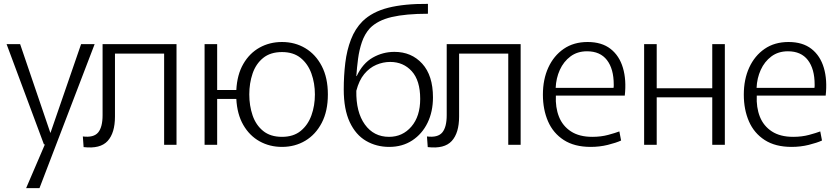

<svg xmlns="http://www.w3.org/2000/svg" viewBox="-20 -748 4333 992"><path d="M14 -520H84L240 -62H241L399 -520H469L184 224H115L212 -2H207Z M412 12 408 -43Q464 -36 487 -63.5Q510 -91 510 -153V-520H892V0H828V-471H574V-146Q574 -61 536 -19.5Q498 22 412 12Z M1037 0V-520H1102V-283H1201Q1205 -362 1237 -417.5Q1269 -473 1321 -502Q1373 -531 1437 -531Q1504 -531 1557.5 -499Q1611 -467 1642.5 -406.5Q1674 -346 1674 -260Q1674 -174 1642.5 -113.5Q1611 -53 1557.5 -21Q1504 11 1437 11Q1373 11 1321 -18Q1269 -47 1237 -102.5Q1205 -158 1201 -237H1102V0ZM1437 -41Q1496 -41 1533.5 -71.5Q1571 -102 1589 -152Q1607 -202 1607 -260Q1607 -318 1589 -368Q1571 -418 1533.5 -448.5Q1496 -479 1437 -479Q1377 -479 1339.5 -448.5Q1302 -418 1285 -368Q1268 -318 1268 -260Q1268 -202 1285 -152Q1302 -102 1339.5 -71.5Q1377 -41 1437 -41Z M1991 11Q1925 11 1871.5 -20Q1818 -51 1787 -117Q1756 -183 1756 -286Q1756 -357 1764 -423Q1772 -489 1793.5 -544.5Q1815 -600 1853 -638Q1903 -687 1986 -708Q2069 -729 2191 -728V-677Q2077 -677 2004 -660Q1931 -643 1891 -602Q1864 -572 1850 -531Q1836 -490 1830 -444.5Q1824 -399 1821 -355H1823Q1854 -421 1906 -450.5Q1958 -480 2018 -480Q2106 -480 2161.5 -419Q2217 -358 2217 -245Q2217 -171 2189 -113.5Q2161 -56 2110 -22.5Q2059 11 1991 11ZM1990 -41Q2060 -41 2105.5 -94Q2151 -147 2151 -237Q2151 -332 2107.5 -380Q2064 -428 1996 -428Q1959 -428 1924 -413Q1889 -398 1862 -365.5Q1835 -333 1821 -279Q1819 -169 1865 -105Q1911 -41 1990 -41Z M2190 12 2186 -43Q2242 -36 2265 -63.5Q2288 -91 2288 -153V-520H2670V0H2606V-471H2352V-146Q2352 -61 2314 -19.5Q2276 22 2190 12Z M3032 11Q2948 11 2893 -24.5Q2838 -60 2811.5 -121Q2785 -182 2785 -259Q2785 -338 2813 -399Q2841 -460 2892.5 -495.5Q2944 -531 3016 -531Q3089 -531 3134.5 -495.5Q3180 -460 3198.5 -397.5Q3217 -335 3208 -254H2852Q2849 -193 2868 -145Q2887 -97 2930 -69Q2973 -41 3040 -41Q3085 -41 3122 -51Q3159 -61 3180 -69L3189 -22Q3163 -10 3120.5 0.5Q3078 11 3032 11ZM3013 -483Q2963 -483 2927.5 -456.5Q2892 -430 2872.5 -387Q2853 -344 2851 -294H3150Q3151 -299 3151 -303.5Q3151 -308 3151 -311Q3151 -392 3116 -437.5Q3081 -483 3013 -483Z M3308 -520H3373V-292H3660V-520H3725V0H3660V-245H3373V0H3308Z M4070 11Q3986 11 3931 -24.5Q3876 -60 3849.5 -121Q3823 -182 3823 -259Q3823 -338 3851 -399Q3879 -460 3930.5 -495.5Q3982 -531 4054 -531Q4127 -531 4172.5 -495.5Q4218 -460 4236.5 -397.5Q4255 -335 4246 -254H3890Q3887 -193 3906 -145Q3925 -97 3968 -69Q4011 -41 4078 -41Q4123 -41 4160 -51Q4197 -61 4218 -69L4227 -22Q4201 -10 4158.5 0.5Q4116 11 4070 11ZM4051 -483Q4001 -483 3965.5 -456.5Q3930 -430 3910.5 -387Q3891 -344 3889 -294H4188Q4189 -299 4189 -303.5Q4189 -308 4189 -311Q4189 -392 4154 -437.5Q4119 -483 4051 -483Z"/></svg>

Font: Murecho Light
Style: Regular
Weight: 300
Designer: Neil Summerour
Foundry: Positype
Version: Version 1.010; ttfautohint (v1.8.3)